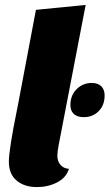

<svg xmlns="http://www.w3.org/2000/svg" viewBox="-20 -740 445 780"><path d="M213 -107Q213 -86 225 -71Q237 -56 260 -54Q249 -18 212 1Q175 20 130 20Q79 20 47.5 -6.5Q16 -33 16 -83Q16 -132 49 -294L53 -314L126 -700L328 -720L218 -149Q213 -122 213 -107ZM405 -352Q405 -313 381 -288.5Q357 -264 320 -264Q294 -264 280 -277Q266 -290 266 -313Q266 -353 291.5 -378Q317 -403 352 -403Q378 -403 391.5 -389.5Q405 -376 405 -352Z"/></svg>

Font: Sansita ExtraBold Italic
Style: Regular
Weight: 800
Italic angle: -11°
Designer: Pablo Cosgaya
Foundry: Omnibus-Type
Version: Version 1.006